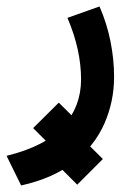

<svg xmlns="http://www.w3.org/2000/svg" viewBox="-39 -299 406 585"><path d="M62 91.3 140.1 13.7 218.3 91.3 140.1 169.4ZM118.2 185.5 196.3 107.9 274.4 185.5 196.3 263.7ZM264.2 -279.3Q286.6 -228 297.6 -173.1Q308.6 -118.2 308.6 -64.9Q308.6 10.7 278.8 78.1Q249 145.5 186.5 194.8Q124 244.1 25.4 266.1L-19 175.8Q99.6 147 153.8 86.2Q208 25.4 208 -57.1Q208 -147.5 166.5 -244.6Z"/></svg>

Font: Vazir Medium FD-WOL-UI
Style: Medium-FD-WOL-UI
Weight: 500
Designer: Saber Rastikerdar
Foundry: Saber Rastikerdar
Version: Version 30.0.0